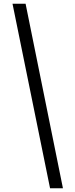

<svg xmlns="http://www.w3.org/2000/svg" viewBox="-20 -839 404 1028"><path d="M248 169H317L117 -819H47Z"/></svg>

Font: Libre Caslon Text
Style: Regular
Weight: 400
Designer: Pablo Impallari, Rodrigo Fuenzalida
Foundry: Pablo Impallari, Rodrigo Fuenzalida
Version: Version 1.000; ttfautohint (v0.93) -l 8 -r 50 -G 200 -x 14 -